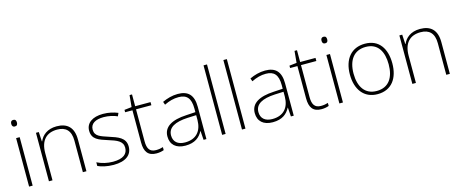

<svg xmlns="http://www.w3.org/2000/svg" viewBox="-43 -1389 4859 2028"><g transform="rotate(-15 2386.5 -375.0)"><path d="M108 -724C87 -724 78 -709 78 -688C78 -667 87 -652 108 -652C133 -652 140 -667 140 -688C140 -709 133 -724 108 -724ZM128 -530H89V0H128Z M533 -540C430 -540 371 -486 346 -426H343L337 -530H306V0H345V-297C345 -437 414 -505 530 -505C624 -505 677 -455 677 -345V0H716V-347C716 -479 650 -540 533 -540Z M1215 -137C1215 -235 1131 -260 1040 -290C955 -319 893 -333 893 -407C893 -472 948 -505 1039 -505C1091 -505 1149 -492 1187 -474L1202 -508C1158 -526 1103 -540 1040 -540C926 -540 854 -490 854 -406C854 -310 926 -289 1022 -258C1113 -230 1176 -206 1176 -135C1176 -67 1128 -24 1014 -24C952 -24 891 -39 841 -64V-24C879 -6 940 10 1013 10C1145 10 1215 -45 1215 -137Z M1484 -25C1415 -25 1391 -68 1391 -146V-496H1559V-530H1391V-659H1364L1352 -531L1272 -522V-496H1352V-143C1352 -43 1389 10 1481 10C1515 10 1540 4 1562 -4V-37C1541 -30 1515 -25 1484 -25Z M1858 -539C1797 -539 1739 -522 1688 -498L1700 -464C1755 -491 1803 -504 1857 -504C1945 -504 1989 -459 1989 -345V-305L1889 -299C1728 -291 1637 -238 1637 -133C1637 -44 1694 10 1798 10C1903 10 1956 -37 1988 -98H1990L1997 0H2028V-353C2028 -482 1971 -539 1858 -539ZM1893 -268 1989 -272V-219C1988 -101 1927 -24 1802 -24C1723 -24 1677 -64 1677 -133C1677 -221 1757 -261 1893 -268Z M2238 0V-760H2200V0Z M2455 0V-760H2417V0Z M2813 -539C2752 -539 2694 -522 2643 -498L2655 -464C2710 -491 2758 -504 2812 -504C2900 -504 2944 -459 2944 -345V-305L2844 -299C2683 -291 2592 -238 2592 -133C2592 -44 2649 10 2753 10C2858 10 2911 -37 2943 -98H2945L2952 0H2983V-353C2983 -482 2926 -539 2813 -539ZM2848 -268 2944 -272V-219C2943 -101 2882 -24 2757 -24C2678 -24 2632 -64 2632 -133C2632 -221 2712 -261 2848 -268Z M3288 -25C3219 -25 3195 -68 3195 -146V-496H3363V-530H3195V-659H3168L3156 -531L3076 -522V-496H3156V-143C3156 -43 3193 10 3285 10C3319 10 3344 4 3366 -4V-37C3345 -30 3319 -25 3288 -25Z M3501 -724C3480 -724 3471 -709 3471 -688C3471 -667 3480 -652 3501 -652C3526 -652 3533 -667 3533 -688C3533 -709 3526 -724 3501 -724ZM3521 -530H3482V0H3521Z M4132 -265C4132 -423 4061 -540 3904 -540C3756 -540 3668 -435 3668 -265C3668 -104 3749 10 3899 10C4055 10 4132 -105 4132 -265ZM3708 -265C3708 -415 3777 -505 3904 -505C4039 -505 4092 -401 4092 -265C4092 -124 4033 -25 3899 -25C3770 -25 3708 -122 3708 -265Z M4507 -540C4404 -540 4345 -486 4320 -426H4317L4311 -530H4280V0H4319V-297C4319 -437 4388 -505 4504 -505C4598 -505 4651 -455 4651 -345V0H4690V-347C4690 -479 4624 -540 4507 -540Z"/></g></svg>

Font: Noto Sans Arabic ExtLt
Style: Regular
Weight: 200
Designer: Monotype Design Team, Nadine Chahine, Nizar Qandah and Khaled Hosny
Foundry: Monotype Imaging Inc.
Version: Version 2.012